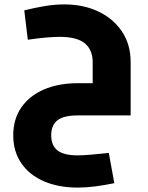

<svg xmlns="http://www.w3.org/2000/svg" viewBox="-20 -523 672 870"><path d="M473 170 498 307Q454 316 412.5 321.5Q371 327 332 327Q245 327 179 298.5Q113 270 76.5 216.5Q40 163 40 90Q40 17 76.5 -36Q113 -89 179 -117.5Q245 -146 332 -146H400V0H332Q269 0 240.5 22Q212 44 212 90Q212 136 240.5 158.5Q269 181 332 181Q356 181 390.5 178Q425 175 473 170ZM106 -343 90 -476Q138 -488 183 -495.5Q228 -503 271 -503Q358 -503 425.5 -471Q493 -439 532.5 -380.5Q572 -322 572 -241V0H400V-241Q400 -297 364.5 -326.5Q329 -356 250 -356Q227 -356 190.5 -353Q154 -350 106 -343Z"/></svg>

Font: Cairo Play Black
Style: Regular
Weight: 900
Version: Version 3.119